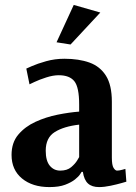

<svg xmlns="http://www.w3.org/2000/svg" viewBox="-20 -750 553 781"><path d="M267 -569 210 -578 280 -730 388 -699ZM181 11Q112 11 69.5 -24Q27 -59 27 -120Q27 -170 54.5 -202.5Q82 -235 124.5 -254.5Q167 -274 214.5 -283.5Q262 -293 302 -296V-325Q302 -395 282.5 -419.5Q263 -444 219 -444Q196 -444 168 -435Q140 -426 120 -416.5Q100 -407 100 -407L87 -471Q87 -471 109.5 -481Q132 -491 167.5 -501Q203 -511 242 -511Q301 -511 344 -495.5Q387 -480 411 -442Q435 -404 435 -336V-109Q435 -78 442 -67Q449 -56 456 -56Q465 -56 477.5 -59.5Q490 -63 490 -63L494 -11Q494 -11 475 -5.5Q456 0 430 5.5Q404 11 383 11Q354 11 338 -3.5Q322 -18 317 -51H312Q312 -51 306 -41.5Q300 -32 285 -20Q270 -8 245 1.5Q220 11 181 11ZM225 -56Q253 -56 269.5 -70Q286 -84 294 -97.5Q302 -111 302 -111V-243Q240 -236 203 -213Q166 -190 166 -137Q166 -96 182.5 -76Q199 -56 225 -56Z"/></svg>

Font: Arsenal SC
Style: Bold
Weight: 700
Designer: Andrij Shevchenko
Foundry: Stairsfor
Version: Version 2.001; ttfautohint (v1.8.4.7-5d5b)